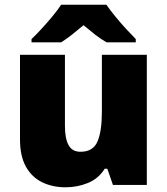

<svg xmlns="http://www.w3.org/2000/svg" viewBox="-20 -786 710 816"><path d="M604 -553V0H460L436 -69H425Q399 -27 354 -8.5Q309 10 258 10Q204 10 160 -11Q116 -32 90.5 -77Q65 -122 65 -193V-553H256V-251Q256 -197 271.5 -169Q287 -141 322 -141Q376 -141 394.5 -185Q413 -229 413 -311V-553ZM432 -766Q448 -743 470.5 -715.5Q493 -688 516.5 -662.5Q540 -637 557 -620V-606H433Q407 -621 384 -639Q361 -657 335 -679Q309 -657 287.5 -640Q266 -623 240 -606H114V-620Q133 -638 156.5 -663.5Q180 -689 202.5 -716Q225 -743 240 -766Z"/></svg>

Font: Noto Sans Bengali UI Black
Style: Regular
Weight: 900
Designer: Jelle Bosma - Monotype Design Team
Foundry: Monotype Imaging Inc.
Version: Version 2.003; ttfautohint (v1.8.4.7-5d5b)